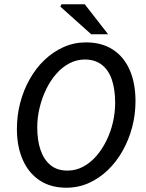

<svg xmlns="http://www.w3.org/2000/svg" viewBox="-20 -865 680 897"><path d="M290 12Q217 12 165.5 -22Q114 -56 86.5 -118Q59 -180 59 -263Q59 -326 74.5 -385Q90 -444 119 -495.5Q148 -547 188 -585Q228 -623 277 -645Q326 -667 382 -667Q455 -667 507 -633.5Q559 -600 586 -538Q613 -476 613 -392Q613 -330 597.5 -271Q582 -212 553 -160.5Q524 -109 484 -70.5Q444 -32 395 -10Q346 12 290 12ZM295 -68Q334 -68 368 -86Q402 -104 429.5 -135.5Q457 -167 477 -207.5Q497 -248 507.5 -293.5Q518 -339 518 -385Q518 -446 503 -491.5Q488 -537 456 -562Q424 -587 376 -587Q338 -587 304 -569Q270 -551 242.5 -519.5Q215 -488 195.5 -447.5Q176 -407 165 -361.5Q154 -316 154 -270Q154 -209 169.5 -164Q185 -119 216 -93.5Q247 -68 295 -68ZM406 -705 262 -834 267 -845H376L485 -705Z"/></svg>

Font: Source Sans 3 ExtraLight Medium
Style: Italic
Weight: 500
Italic angle: -11°
Version: Version 3.052;hotconv 1.1.0;makeotfexe 2.6.0